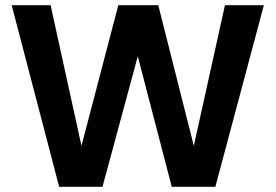

<svg xmlns="http://www.w3.org/2000/svg" viewBox="-20 -720 1062 740"><path d="M208 0 25 -700H175L294 -158L436 -700H590L727 -158L847 -700H997L810 0H642L511 -503L375 0Z"/></svg>

Font: DM Sans 17pt ExtraBold
Style: Regular
Weight: 800
Version: Version 4.004;gftools[0.9.30]